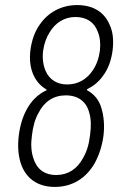

<svg xmlns="http://www.w3.org/2000/svg" viewBox="-20 -729 472 757"><path d="M380 -302C371 -335 351 -358 324 -373C321 -374 322 -376 325 -378C349 -390 370 -407 386 -430C406 -456 419 -491 424 -531C429 -570 425 -605 412 -632C391 -681 348 -709 284 -709C222 -709 169 -680 136 -631C117 -604 105 -570 100 -532C95 -492 100 -457 114 -429C125 -407 141 -389 162 -377C165 -375 165 -373 161 -372C130 -357 105 -333 86 -299C70 -270 59 -235 54 -194C49 -154 52 -118 61 -88C80 -27 127 8 196 8C265 8 319 -26 353 -85C369 -114 382 -150 388 -194C393 -236 389 -272 380 -302ZM150 -529C154 -557 163 -582 176 -602C198 -639 234 -662 277 -662C323 -662 352 -640 365 -605C374 -585 377 -559 374 -530C370 -500 361 -474 346 -452C323 -417 288 -396 245 -396C205 -396 175 -415 160 -449C151 -470 146 -497 150 -529ZM308 -107C285 -63 248 -39 202 -39C154 -39 124 -63 111 -107C103 -131 101 -161 106 -196C110 -230 118 -260 132 -284C154 -328 191 -353 239 -353C289 -353 321 -328 332 -284C339 -261 340 -232 335 -196C331 -160 322 -131 308 -107Z"/></svg>

Font: Barlow Semi Condensed Light
Style: Italic
Weight: 300
Width: 4
Italic angle: -7°
Designer: Jeremy Tribby
Foundry: Tribby Type
Version: Version 1.422;hotconv 1.0.109;makeotfexe 2.5.65596